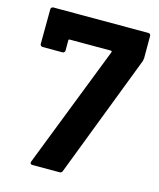

<svg xmlns="http://www.w3.org/2000/svg" viewBox="-107 -777 708 853"><g transform="rotate(15 247.5 -350.0)"><path d="M114 -13 333 -575Q334 -577 332.5 -579Q331 -581 329 -581H139Q134 -581 134 -576V-529Q134 -525 131 -521.5Q128 -518 123 -518H32Q27 -518 23.5 -521Q20 -524 20 -529L21 -689Q21 -694 24.5 -697Q28 -700 33 -700H469Q474 -700 477 -697Q480 -694 480 -689V-588L478 -574L261 -9Q258 0 248 0H124Q117 0 114.5 -3.5Q112 -7 114 -13Z"/></g></svg>

Font: Barlow GEO Bold
Style: Regular
Weight: 700
Designer: Jeremy Tribby
Foundry: Tribby Type
Version: Version 1.408